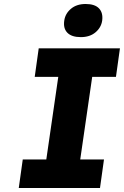

<svg xmlns="http://www.w3.org/2000/svg" viewBox="-20 -942 621 962"><path d="M74 0 94 -143H212L272 -557H154L174 -700H581L561 -557H442L382 -143H501L481 0ZM385 -756Q339 -756 317.5 -778Q296 -800 302 -839Q307 -874 335.5 -898Q364 -922 409 -922Q455 -922 476 -900Q497 -878 492 -839Q487 -804 458.5 -780Q430 -756 385 -756Z"/></svg>

Font: Lexend
Style: Bold Italic
Weight: 700
Italic angle: -8.13011°
Designer: Bonnie Shaver-Troup, Thomas Jockin
Foundry: Lexend
Version: Version 1.007